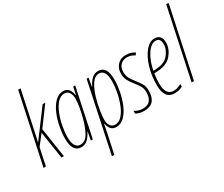

<svg xmlns="http://www.w3.org/2000/svg" viewBox="-153 -1173 2115 1815"><g transform="rotate(-30 904.5 -266.0)"><path d="M5 0H31L71 -189L155 -297L201 0H227L178 -323L328 -526H299L81 -234H80Q88 -266 94 -296Q100 -326 108 -361L193 -760H167Z M417 -15Q386 -15 366 -44Q346 -73 346 -139Q346 -191 358 -255Q370 -319 393 -377.5Q416 -436 449.5 -473.5Q483 -511 526 -511Q558 -511 576 -485Q594 -459 594 -417Q594 -375 585 -324.5Q576 -274 563 -224Q543 -143 509 -79Q475 -15 417 -15ZM414 10Q455 10 484 -17Q513 -44 536 -90H538L522 0H543L654 -526H633L614 -444H611Q607 -482 587 -509Q567 -536 527 -536Q476 -536 437 -496.5Q398 -457 371.5 -395Q345 -333 332 -264Q319 -195 319 -137Q319 10 414 10Z M797 -15Q765 -15 747 -41Q729 -67 729 -109Q729 -136 738.5 -200.5Q748 -265 769 -336.5Q790 -408 823.5 -459.5Q857 -511 906 -511Q937 -511 956.5 -482Q976 -453 976 -387Q976 -335 964 -271Q952 -207 929.5 -148.5Q907 -90 873.5 -52.5Q840 -15 797 -15ZM620 228H646L688 32Q694 5 699.5 -23Q705 -51 709 -75H712Q717 -39 737.5 -14.5Q758 10 796 10Q847 10 886 -29.5Q925 -69 951 -131Q977 -193 990 -262Q1003 -331 1003 -389Q1003 -536 909 -536Q867 -536 838 -508Q809 -480 786 -433H784L800 -526H779Z M1101 10Q1232 10 1232 -136Q1232 -182 1214 -212Q1196 -242 1163 -284Q1137 -316 1124 -344Q1111 -372 1111 -407Q1111 -454 1137 -482.5Q1163 -511 1209 -511Q1239 -511 1258.5 -502.5Q1278 -494 1291 -485L1307 -508Q1291 -518 1268 -527Q1245 -536 1211 -536Q1152 -536 1118 -498Q1084 -460 1084 -405Q1084 -359 1102 -327Q1120 -295 1145 -264Q1176 -226 1190.5 -199Q1205 -172 1205 -135Q1205 -15 1101 -15Q1072 -15 1048.5 -23.5Q1025 -32 1011 -43V-12Q1023 -4 1046 3Q1069 10 1101 10Z M1433 10Q1462 10 1483.5 3.5Q1505 -3 1521 -12V-41Q1502 -30 1481.5 -22.5Q1461 -15 1438 -15Q1350 -15 1350 -145Q1350 -203 1359 -251H1365Q1492 -251 1546.5 -314.5Q1601 -378 1601 -448Q1601 -495 1579.5 -515.5Q1558 -536 1524 -536Q1470 -536 1424.5 -481.5Q1379 -427 1351 -337.5Q1323 -248 1323 -141Q1323 10 1433 10ZM1363 -276Q1382 -374 1426.5 -442.5Q1471 -511 1523 -511Q1574 -511 1574 -447Q1574 -386 1527 -331Q1480 -276 1368 -276Z M1621 0 1783 -760H1809L1647 0Z"/></g></svg>

Font: Noto Sans Display Condensed Thin
Style: Italic
Weight: 250
Width: 3
Italic angle: -12°
Designer: Monotype Design Team
Foundry: Monotype Imaging Inc.
Version: Version 1.900